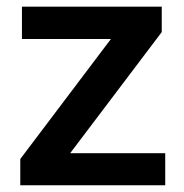

<svg xmlns="http://www.w3.org/2000/svg" viewBox="-20 -548 543 568"><path d="M187.5 -94.7 458.5 -453.1V-528.3H44.9V-432.6H308.1L40 -77.6V0H468.8V-94.7Z"/></svg>

Font: Shabnam FD Medium
Style: Regular
Weight: 500
Foundry: DejaVu fonts team - Redesigned by Saber Rastikerdar - Based on Vazir font
Version: Version 5.00;October 20, 2019;FontCreator 12.0.0.2547 64-bit